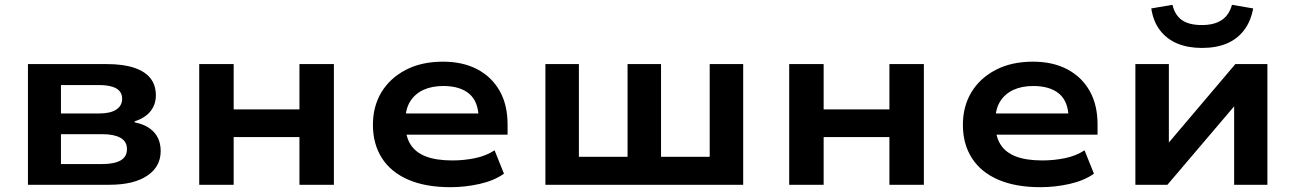

<svg xmlns="http://www.w3.org/2000/svg" viewBox="-20 -767 5377 797"><path d="M96 0V-501H423Q492 -501 537.5 -485.5Q583 -470 605 -441.5Q627 -413 627 -371Q627 -333 604.5 -305Q582 -277 538 -263L540 -259Q578 -251 601.5 -234Q625 -217 636 -193.5Q647 -170 647 -140Q647 -75 591 -37.5Q535 0 434 0ZM233 -86H404Q454 -86 480.5 -101Q507 -116 507 -148Q507 -180 480 -195Q453 -210 405 -210H233ZM233 -296H392Q438 -296 462.5 -312Q487 -328 487 -357Q487 -386 462.5 -400Q438 -414 391 -414H233Z M807 0V-501H950V-313H1223V-501H1366V0H1223V-198H950V0Z M1850 10Q1747 10 1675 -21Q1603 -52 1565.5 -110.5Q1528 -169 1528 -249Q1528 -325 1563 -383.5Q1598 -442 1663.5 -476.5Q1729 -511 1819 -511Q1901 -511 1961 -479.5Q2021 -448 2054 -390Q2087 -332 2087 -250V-208H1640V-296H1985L1967 -276Q1966 -345 1928 -377.5Q1890 -410 1820 -410Q1773 -410 1738 -394Q1703 -378 1683 -346.5Q1663 -315 1663 -268V-253Q1663 -201 1684 -167.5Q1705 -134 1748 -117.5Q1791 -101 1858 -101Q1906 -101 1952 -110.5Q1998 -120 2033 -143L2072 -46Q2031 -17 1971 -3.5Q1911 10 1850 10Z M2244 0V-501H2383V-116H2585V-501H2724V-116H2926V-501H3065V0Z M3256 0V-501H3399V-313H3672V-501H3815V0H3672V-198H3399V0Z M4299 10Q4196 10 4124 -21Q4052 -52 4014.5 -110.5Q3977 -169 3977 -249Q3977 -325 4012 -383.5Q4047 -442 4112.5 -476.5Q4178 -511 4268 -511Q4350 -511 4410 -479.5Q4470 -448 4503 -390Q4536 -332 4536 -250V-208H4089V-296H4434L4416 -276Q4415 -345 4377 -377.5Q4339 -410 4269 -410Q4222 -410 4187 -394Q4152 -378 4132 -346.5Q4112 -315 4112 -268V-253Q4112 -201 4133 -167.5Q4154 -134 4197 -117.5Q4240 -101 4307 -101Q4355 -101 4401 -110.5Q4447 -120 4482 -143L4521 -46Q4480 -17 4420 -3.5Q4360 10 4299 10Z M4693 0V-501H4832V-166H4824L5108 -501H5241V0H5103V-335H5111L4826 0ZM4969 -568Q4912 -568 4868 -586Q4824 -604 4795.5 -641Q4767 -678 4759 -732L4847 -747Q4857 -704 4886.5 -683.5Q4916 -663 4969 -663Q5020 -663 5051 -683.5Q5082 -704 5094 -747L5182 -732Q5172 -678 5144 -641.5Q5116 -605 5072.5 -586.5Q5029 -568 4969 -568Z"/></svg>

Font: Nunito Sans 7pt SemiExpanded
Style: Bold
Weight: 700
Width: 6
Designer: Vernon Adams
Foundry: Vernon Adams
Version: Version 3.101;gftools[0.9.27]